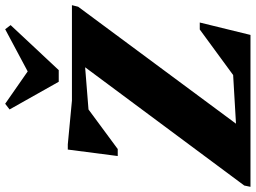

<svg xmlns="http://www.w3.org/2000/svg" viewBox="-156 -845 988 742"><g transform="rotate(-90 338.0 -474.0)"><path d="M-13 0 -8 -24 449 -639 286 -626 133 -513H106L131 -706H151L320 -690H689L683 -666L231 -56L419 -67L595 -196H622L574 0ZM393 -741 286 -931 308 -948 433 -861 596 -948 612 -927 438 -741Z"/></g></svg>

Font: Platypi ExtraBold
Style: Italic
Weight: 800
Italic angle: -13°
Designer: David Sargent
Foundry: Bolt Cutter Type
Version: Version 1.200; ttfautohint (v1.8.4.7-5d5b)